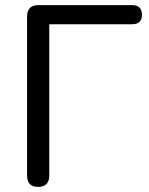

<svg xmlns="http://www.w3.org/2000/svg" viewBox="-20 -725 584 752"><path d="M129 7Q86 7 86 -38V-660Q86 -705 131 -705H497Q536 -705 536 -667Q536 -630 497 -630H173V-38Q173 7 129 7Z"/></svg>

Font: Chiron GoRound TC N
Style: Regular
Weight: 350
Designer: Ryoko NISHIZUKA 西塚涼子 (kana, bopomofo & ideographs); Paul D. Hunt (Latin, Greek & Cyrillic); Sandoll Communications 산돌커뮤니
Foundry: Adobe
Version: Version 1.000;hotconv 1.1.1;makeotfexe 2.6.0